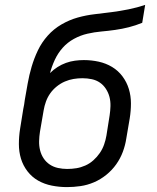

<svg xmlns="http://www.w3.org/2000/svg" viewBox="-20 -755 640 783"><path d="M253 8Q222 8 191.5 2Q161 -4 135.5 -18.5Q110 -33 92 -56.5Q74 -80 65.5 -108Q57 -136 57 -167.5Q57 -199 62 -230L75 -311Q77 -320 78.5 -329Q80 -338 81 -347Q87 -381 93 -415Q99 -449 109 -483Q119 -517 134.5 -549.5Q150 -582 174.5 -609.5Q199 -637 231 -655.5Q263 -674 297 -683.5Q331 -693 365.5 -697Q400 -701 435 -705.5Q470 -710 504.5 -717Q539 -724 572 -735L560 -662Q533 -651 505.5 -644Q478 -637 449.5 -633Q421 -629 393 -626.5Q365 -624 336.5 -617.5Q308 -611 281.5 -596.5Q255 -582 235.5 -560Q216 -538 203.5 -511Q191 -484 184 -457Q198 -471 214.5 -481.5Q231 -492 249 -498.5Q267 -505 285.5 -507.5Q304 -510 322 -510Q353 -510 382.5 -503.5Q412 -497 437 -482Q462 -467 479.5 -443.5Q497 -420 505.5 -392Q514 -364 514 -333.5Q514 -303 509 -272L495 -190Q491 -163 481 -136Q471 -109 454 -85Q437 -61 413.5 -42Q390 -23 363 -11.5Q336 0 308 4Q280 8 253 8ZM254 -66Q273 -66 291.5 -69Q310 -72 328 -80Q346 -88 361 -101.5Q376 -115 387 -131Q398 -147 404.5 -165.5Q411 -184 414 -202L427 -284Q430 -303 430.5 -322.5Q431 -342 426.5 -359.5Q422 -377 412 -392.5Q402 -408 387.5 -418Q373 -428 354.5 -432Q336 -436 316 -436Q298 -436 280 -433Q262 -430 244.5 -422.5Q227 -415 211.5 -402.5Q196 -390 185 -374.5Q174 -359 167.5 -341Q161 -323 158 -305L143 -218Q140 -199 139.5 -179.5Q139 -160 143.5 -142Q148 -124 158 -109Q168 -94 183 -84Q198 -74 216.5 -70Q235 -66 254 -66Z"/></svg>

Font: Zed Sans Extended
Style: Italic
Weight: 400
Width: 7
Italic angle: -9°
Designer: Belleve Invis
Foundry: Belleve Invis
Version: Version 1.0.0; ttfautohint (v1.8.4)